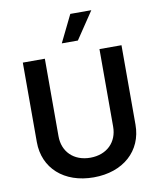

<svg xmlns="http://www.w3.org/2000/svg" viewBox="-102 -1041 938 1131"><g transform="rotate(-10 367.0 -475.0)"><path d="M317.5 -799H413.7L522.7 -961.3H397ZM530.2 -727.3V-263.1C530.2 -171.9 466.6 -106.5 366.8 -106.5C266.7 -106.5 203.5 -171.9 203.5 -263.1V-727.3H71.7V-252.1C71.7 -95.9 188.9 11 366.8 11C544 11 661.9 -95.9 661.9 -252.1V-727.3Z"/></g></svg>

Font: RA Gorm Semi Bold
Style: Regular
Weight: 600
Designer: Rasmus Andersson
Foundry: rsms
Version: Version 3.000;hotconv 1.0.109;makeotfexe 2.5.65596